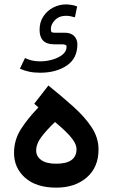

<svg xmlns="http://www.w3.org/2000/svg" viewBox="-20 -863 517 881"><path d="M283.2 -842.8Q291 -842.8 305.9 -840.8Q320.8 -838.9 334 -833.5L323.7 -783.7Q300.8 -790.5 283.2 -790.5Q251.5 -790.5 232.4 -771Q213.4 -751.5 213.4 -730Q213.4 -719.7 216.6 -716.3Q219.7 -712.9 230.5 -712.9H276.4Q305.2 -712.9 320.1 -697.8Q335 -682.6 335 -659.7Q335 -594.7 286.1 -562Q237.3 -529.3 164.1 -529.3Q136.2 -529.3 113.3 -534.2Q90.3 -539.1 71.3 -547.9L94.7 -596.7Q108.9 -589.8 125.5 -585.7Q142.1 -581.5 165 -581.5Q192.4 -581.5 220.2 -589.4Q248 -597.2 266.8 -612.3Q285.6 -627.4 285.6 -649.4Q285.6 -655.3 279.3 -657.5Q272.9 -659.7 264.2 -659.7H228Q161.6 -659.7 161.6 -726.1Q161.6 -761.7 179 -787.8Q196.3 -814 224.1 -828.4Q252 -842.8 283.2 -842.8ZM156.2 -370.1 137.2 -387.2 202.1 -470.7Q263.7 -420.9 316.2 -374Q368.7 -327.1 400.4 -279.1Q432.1 -231 432.1 -176.8Q432.1 -95.7 378.2 -48.8Q324.2 -2 238.3 -2Q146.5 -2 95.5 -47.1Q44.4 -92.3 44.4 -161.1Q44.4 -219.7 74.7 -268.3Q105 -316.9 156.2 -370.1ZM331.1 -178.7Q331.1 -198.2 315.7 -220Q300.3 -241.7 277.6 -263.2Q254.9 -284.7 232.4 -303.2Q196.3 -269 171.1 -236.3Q146 -203.6 146 -171.9Q146 -146 168.9 -128.9Q191.9 -111.8 237.8 -111.8Q331.1 -111.8 331.1 -178.7Z"/></svg>

Font: Vazirmatn RD Medium
Style: Regular
Weight: 500
Designer: Saber Rastikerdar
Foundry: Saber Rastikerdar
Version: Version 33.003